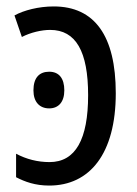

<svg xmlns="http://www.w3.org/2000/svg" viewBox="-20 -567 426 597"><path d="M147 -547C100 -547 54 -535 25 -519L48 -452C75 -466 109 -474 136 -474C216 -474 254 -407 254 -271C254 -134 215 -63 134 -63C97 -63 62 -72 30 -89V-16C57 -2 89 10 133 10C259 10 340 -89 340 -277C340 -456 274 -547 147 -547ZM133 -344C102 -344 84 -325 84 -286C84 -250 103 -230 133 -230C162 -230 180 -250 180 -286C180 -324 163 -344 133 -344Z"/></svg>

Font: Noto Sans Condensed
Style: Regular
Weight: 400
Width: 3
Designer: Monotype Design Team
Foundry: Monotype Imaging Inc.
Version: Version 2.013